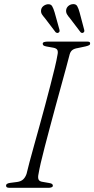

<svg xmlns="http://www.w3.org/2000/svg" viewBox="-20 -899 452 919"><path d="M164.5 -67Q160.5 -49.5 164.5 -40Q168.5 -30.5 184 -28.5L215.5 -23Q225 -21.5 229 -18.5Q233 -15.5 233 -10Q233 -5 226.8 -2.5Q220.5 0 212.5 0H26Q16 0 12.5 -2.8Q9 -5.5 9 -10.5Q8.5 -15 13 -18.5Q17.5 -22 27.5 -23.5L62 -28Q80 -30.5 90.5 -40Q101 -49.5 107 -66.5Q112 -87.5 121.2 -122.8Q130.5 -158 143 -202.5Q155.5 -247 169 -296Q182.5 -345 196 -395Q209.5 -445 221.2 -490.8Q233 -536.5 242 -573.8Q251 -611 255 -635.5Q258.5 -651 254.8 -659.2Q251 -667.5 236 -670.5L202.5 -676.5Q192 -678.5 188.2 -681.5Q184.5 -684.5 184.5 -690Q184.5 -695.5 191.5 -697.8Q198.5 -700 212 -700H395.5Q405 -700 408.2 -698Q411.5 -696 411.5 -691.5Q411.5 -685.5 406.8 -682.8Q402 -680 390 -677L352.5 -669Q336 -666.5 326.8 -659.8Q317.5 -653 313.5 -639Q307 -613.5 296.5 -574.8Q286 -536 273 -489Q260 -442 246.2 -391.2Q232.5 -340.5 219.2 -290.8Q206 -241 194.5 -197.2Q183 -153.5 175.2 -119.5Q167.5 -85.5 164.5 -67ZM241.5 -839.5 264.5 -757Q265.5 -753 265 -749.2Q264.5 -745.5 260.5 -743Q256.5 -740.5 252.8 -741.5Q249 -742.5 246 -745L195 -812Q187 -821 181.2 -829.8Q175.5 -838.5 176.5 -849.5Q177.5 -861 186.2 -868.8Q195 -876.5 207 -878.5Q223 -880.5 229.5 -869.5Q236 -858.5 241.5 -839.5ZM361 -839.5 383 -756.5Q384 -752.5 383.5 -749Q383 -745.5 379 -743Q375 -740.5 371.5 -741.5Q368 -742.5 365.5 -745L314.5 -812Q306 -821.5 300.8 -830.5Q295.5 -839.5 296.5 -850.5Q298 -862 306.5 -869.8Q315 -877.5 326.5 -879Q343 -881 349.5 -869.8Q356 -858.5 361 -839.5Z"/></svg>

Font: Fraunces ExtraLight
Style: Italic
Weight: 250
Italic angle: -16°
Version: Version 1.000;[b76b70a41]